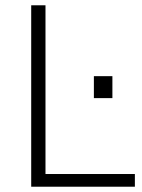

<svg xmlns="http://www.w3.org/2000/svg" viewBox="-20 -706 536 726"><path d="M98 0V-686H152V-48H490V0ZM335 -335V-418H405V-335Z"/></svg>

Font: Archivo Thin
Style: Regular
Weight: 250
Designer: Hector Gatti
Foundry: Omnibus-Type
Version: Version 2.001